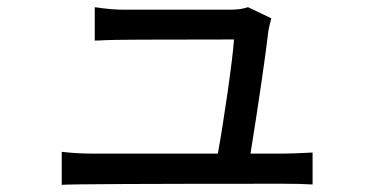

<svg xmlns="http://www.w3.org/2000/svg" viewBox="-20 -524 1040 535"><path d="M152 -9V-101Q194 -96 238 -96H587Q599 -161 614 -265.5Q629 -370 632 -414Q297 -414 271 -412Q259 -411 244 -411V-504Q289 -497 326 -497H622Q651 -497 671 -504L736 -473Q730 -450 728 -439Q714 -321 678 -96H769Q796 -96 851 -99V-10Q817 -12 772 -12Q193 -12 152 -9Z"/></svg>

Font: LXGW 975 Gothic SC
Style: Regular
Weight: 400
Version: Version 2.01;February 25, 2021